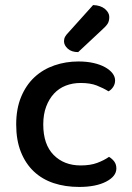

<svg xmlns="http://www.w3.org/2000/svg" viewBox="-20 -725 521 759"><path d="M299 -397Q267 -397 240 -386.5Q213 -376 193.5 -355Q174 -334 162.5 -303.5Q151 -273 151 -233Q151 -154 192 -112.5Q233 -71 299 -71Q337 -71 364 -81Q391 -91 411 -105Q424 -97 432 -86Q440 -75 440 -59Q440 -28 399.5 -7Q359 14 293 14Q238 14 192.5 -1Q147 -16 114 -47Q81 -78 62.5 -124.5Q44 -171 44 -233Q44 -295 63.5 -342Q83 -389 116.5 -420Q150 -451 195 -466.5Q240 -482 290 -482Q323 -482 349.5 -476Q376 -470 395 -459.5Q414 -449 424.5 -435.5Q435 -422 435 -407Q435 -393 427.5 -381.5Q420 -370 409 -364Q388 -377 362.5 -387Q337 -397 299 -397ZM348 -705Q378 -704 395 -689.5Q412 -675 412 -658Q412 -641 405 -630.5Q398 -620 381 -605L289 -519Q263 -519 248 -532.5Q233 -546 233 -562Q233 -572 237.5 -580Q242 -588 250 -596Z"/></svg>

Font: Baloo Bhaina 2 Medium
Style: Regular
Weight: 500
Designer: Yesha Goshar, Manish Minz, Shuchita Grover and Ek Type
Foundry: Ek Type
Version: Version 1.640;hotconv 1.0.111;makeotfexe 2.5.65597; ttfautoh